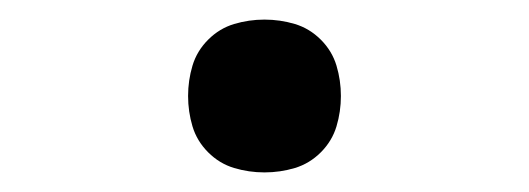

<svg xmlns="http://www.w3.org/2000/svg" viewBox="-20 -168 540 196"><path d="M250 8Q234 8 219 3.5Q204 -1 192.5 -12.5Q181 -24 176.5 -39Q172 -54 172 -70Q172 -86 176.5 -101Q181 -116 192.5 -127.5Q204 -139 219 -143.5Q234 -148 250 -148Q266 -148 281 -143.5Q296 -139 307.5 -127.5Q319 -116 323.5 -101Q328 -86 328 -70Q328 -54 323.5 -39Q319 -24 307.5 -12.5Q296 -1 281 3.5Q266 8 250 8Z"/></svg>

Font: Iosevka NFM
Style: Regular
Weight: 400
Monospace: yes
Designer: Belleve Invis
Foundry: Belleve Invis
Version: Version 29.0.4; ttfautohint (v1.8.4);Nerd Fonts 3.3.0